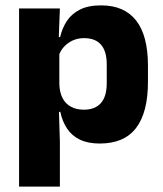

<svg xmlns="http://www.w3.org/2000/svg" viewBox="-20 -523 606 715"><path d="M351.5 11.5Q307.5 11.5 277.5 -3Q247.5 -17.5 229.8 -44.2Q212 -71 204.5 -106.5H165L201 -209.5Q202 -179 212.8 -158Q223.5 -137 243.8 -125.8Q264 -114.5 292 -114.5Q334 -114.5 355.8 -139.2Q377.5 -164 377.5 -213V-283Q377.5 -332 356.2 -356.5Q335 -381 293 -381Q269.5 -381 250.2 -372Q231 -363 217.8 -348.2Q204.5 -333.5 198.5 -314.5L163.5 -385H204Q211.5 -418 229 -444.8Q246.5 -471.5 277.5 -487.2Q308.5 -503 356.5 -503Q442.5 -503 486.8 -446.8Q531 -390.5 531 -278V-218Q531 -104.5 486.8 -46.5Q442.5 11.5 351.5 11.5ZM51 172V-491.5H203L198 -359L201 -341.5V-152.5L199 -126.5L203 5V172Z"/></svg>

Font: Anek Tamil Medium
Style: Bold
Weight: 700
Version: Version 1.003